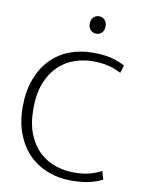

<svg xmlns="http://www.w3.org/2000/svg" viewBox="-91 -885 711 956"><g transform="rotate(10 264.5 -407.0)"><path d="M341 -34Q389 -34 422 -43Q455 -52 481 -66L493 -24Q463 -9 425.5 -0.5Q388 8 334 8Q272 8 217.5 -13Q163 -34 122.5 -74.5Q82 -115 58.5 -175Q35 -235 35 -314Q35 -391 57.5 -451.5Q80 -512 119.5 -553.5Q159 -595 213.5 -616.5Q268 -638 332 -638Q390 -638 427 -628.5Q464 -619 496 -602L484 -563Q451 -580 417.5 -588Q384 -596 343 -596Q293 -596 247.5 -580Q202 -564 166.5 -529.5Q131 -495 110 -441.5Q89 -388 89 -313Q89 -235 111.5 -181.5Q134 -128 170 -95.5Q206 -63 251 -48.5Q296 -34 341 -34ZM292 -778Q292 -798 303.5 -810Q315 -822 332 -822Q349 -822 360.5 -810Q372 -798 372 -778Q372 -757 360.5 -745.5Q349 -734 332 -734Q315 -734 303.5 -745.5Q292 -757 292 -778Z"/></g></svg>

Font: Mukta Mahee ExtraLight
Style: Regular
Weight: 275
Designer: Shuchita Grover, Noopur Datye, Girish Dalvi, Yashodeep Gholap
Foundry: Ek Type
Version: Version 2.538;PS 1.000;hotconv 16.6.51;makeotf.lib2.5.65220;